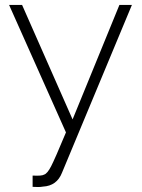

<svg xmlns="http://www.w3.org/2000/svg" viewBox="-20 -540 580 783"><path d="M113 176Q151 178 160 172Q173 168 188.5 138Q204 108 249 0L17 -520H70L276 -53L467 -520H518L233 164Q212 218 155 221Q139 224 113 222Z"/></svg>

Font: Raleway-v4020 Light
Style: Regular
Weight: 300
Designer: Matt McInerney, Pablo Impallari, Rodrigo Fuenzalida
Foundry: Matt McInerney, Pablo Impallari, Rodrigo Fuenzalida
Version: Version 4.020;PS 004.020;hotconv 1.0.88;makeotf.lib2.5.64775